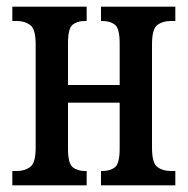

<svg xmlns="http://www.w3.org/2000/svg" viewBox="-20 -556 563 576"><path d="M17 0V-43H31Q54 -43 70.5 -55Q87 -67 87 -113V-423Q87 -469 70.5 -481Q54 -493 31 -493H17V-536H240V-493H234Q212 -493 198 -482Q184 -471 184 -426V-301H339V-426Q339 -471 324.5 -482Q310 -493 288 -493H283V-536H506V-493H492Q468 -493 452 -481Q436 -469 436 -423V-113Q436 -67 452 -55Q468 -43 492 -43H506V0H283V-43H288Q310 -43 324.5 -54Q339 -65 339 -110V-248H184V-110Q184 -65 198.5 -54Q213 -43 234 -43H240V0Z"/></svg>

Font: Noto Serif ExtraCondensed Medium
Style: Regular
Weight: 500
Width: 2
Designer: Monotype Design Team
Foundry: Monotype Imaging Inc.
Version: Version 2.015